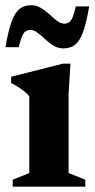

<svg xmlns="http://www.w3.org/2000/svg" viewBox="-20 -698 356 718"><path d="M243.5 -460 236.5 -347V-51L299 -26V0H27.5V-26L89.5 -51V-337.5Q83 -346.5 72.2 -355.2Q61.5 -364 48.5 -372.2Q35.5 -380.5 21.5 -387.5V-411L215.5 -460ZM313.5 -674Q303 -612 290.5 -578Q278 -544 260.5 -530.5Q243 -517 217 -517Q196.5 -517 179.8 -527.5Q163 -538 148.5 -551.8Q134 -565.5 120.2 -575.8Q106.5 -586 93 -586Q83 -586 75.5 -580.8Q68 -575.5 62.2 -561.8Q56.5 -548 50 -521.5H0.5Q11 -583.5 23.5 -617.5Q36 -651.5 53.5 -665Q71 -678.5 96.5 -678.5Q117 -678.5 133.8 -668Q150.5 -657.5 165.2 -644Q180 -630.5 193.5 -620Q207 -609.5 220.5 -609.5Q231 -609.5 238.5 -614.8Q246 -620 251.8 -634Q257.5 -648 263.5 -674Z"/></svg>

Font: Newsreader 16pt 16pt
Style: Bold
Weight: 700
Version: Version 1.003